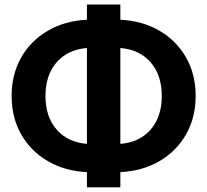

<svg xmlns="http://www.w3.org/2000/svg" viewBox="-20 -783 906 839"><path d="M359.9 35.6V-30.8Q262.7 -35.6 188.5 -79.1Q114.3 -122.6 72.5 -196Q30.8 -269.5 30.8 -363.8Q30.8 -458 72.5 -531.5Q114.3 -605 188.5 -648.4Q262.7 -691.9 359.9 -696.8V-763.2H505.9V-696.8Q603 -691.9 677.2 -648.4Q751.5 -605 793.2 -531.5Q835 -458 835 -363.8Q835 -269.5 793.2 -196Q751.5 -122.6 677.2 -79.1Q603 -35.6 505.9 -30.8V35.6ZM359.9 -154.3V-573.2Q275.9 -566.4 227.3 -510.5Q178.7 -454.6 178.7 -363.8Q178.7 -272.9 227.3 -217Q275.9 -161.1 359.9 -154.3ZM505.9 -573.2V-154.3Q589.8 -161.1 638.4 -217Q687 -272.9 687 -363.8Q687 -454.6 638.4 -510.5Q589.8 -566.4 505.9 -573.2Z"/></svg>

Font: Inter Display
Style: Bold
Weight: 700
Designer: Rasmus Andersson
Foundry: rsms
Version: Version 4.001;git-9221beed3